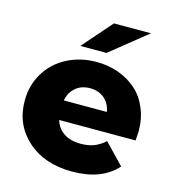

<svg xmlns="http://www.w3.org/2000/svg" viewBox="-113 -853 868 957"><g transform="rotate(15 321.0 -375.0)"><path d="M345.2 8.8Q202.1 8.8 114.5 -70.1Q26.9 -148.9 26.9 -272Q26.9 -352.1 65.7 -416Q104.5 -480 172.6 -515.4Q240.7 -550.8 325.2 -550.8Q385.7 -550.8 438.2 -531.7Q490.7 -512.7 530.3 -477.8Q569.8 -442.9 592.5 -389.2Q615.2 -335.4 615.2 -270Q615.2 -261.7 613.5 -244.1Q611.8 -226.6 611.8 -223.1H217.8Q230 -181.6 264.4 -158.9Q298.8 -136.2 351.1 -136.2Q390.1 -136.2 418.9 -147.2Q447.8 -158.2 476.1 -183.1L576.2 -79.1Q498 8.8 345.2 8.8ZM224.1 -606.9 356.9 -758.8H547.9L358.9 -606.9ZM214.8 -323.2H437Q429.7 -366.2 400.1 -391.1Q370.6 -416 326.2 -416Q282.2 -416 252.7 -391.1Q223.1 -366.2 214.8 -323.2Z"/></g></svg>

Font: Montserrat ExtraBold
Style: Regular
Weight: 800
Designer: Julieta Ulanovsky
Foundry: Julieta Ulanovsky
Version: Version 9.000